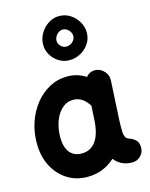

<svg xmlns="http://www.w3.org/2000/svg" viewBox="-143 -1025 926 1182"><g transform="rotate(-15 319.5 -434.0)"><path d="M555.2 52.2Q517.6 52.2 489.3 38.3Q460.9 24.4 441.4 -1Q367.2 66.9 266.1 66.9Q193.4 66.9 137 31Q80.6 -4.9 48.6 -67.6Q16.6 -130.4 16.1 -210.9Q15.6 -281.7 37.1 -345.2Q58.6 -408.7 97.7 -457.8Q136.7 -506.8 189.2 -534.9Q241.7 -563 303.2 -563Q367.2 -563 420.9 -528.3Q431.6 -543 449.2 -550.3Q466.8 -557.6 486.8 -555.2Q517.1 -550.8 538.1 -525.9Q559.1 -501 557.1 -471.7L544.9 -243.2Q544.4 -235.8 543.9 -228.5Q543 -207.5 542.5 -181.9Q542 -156.2 543 -143.6Q543.9 -125.5 550.8 -111.8Q557.6 -98.1 579.6 -92.3Q597.2 -85.9 613.5 -70.3Q629.9 -54.7 629.9 -22Q629.9 8.3 607.9 30.3Q585.9 52.2 555.2 52.2ZM268.1 -81.5Q322.3 -81.5 355.2 -123Q388.2 -164.6 395 -248.5Q395 -254.9 395.5 -260.3Q395.5 -263.2 396 -266.1L400.9 -350.6Q381.8 -380.9 357.2 -397.7Q332.5 -414.6 301.8 -414.6Q260.3 -414.6 229.2 -386.5Q198.2 -358.4 181.6 -311.8Q165 -265.1 165 -209Q166 -147.9 192.6 -114.7Q219.2 -81.5 268.1 -81.5ZM490.2 -792.5Q490.2 -754.9 469.7 -723.6Q449.2 -692.4 415.8 -674.1Q382.3 -655.8 343.3 -655.8Q308.1 -655.8 277.8 -674.3Q247.6 -692.9 229.2 -723.1Q210.9 -753.4 210.9 -789.1Q210.9 -827.6 230.5 -860.8Q250 -894 282 -914.6Q314 -935.1 350.1 -935.1Q389.2 -935.1 420.9 -914.8Q452.6 -894.5 471.4 -861.8Q490.2 -829.1 490.2 -792.5ZM404.3 -793.9Q404.3 -814.9 388.2 -832Q372.1 -849.1 350.1 -849.1Q331.1 -849.1 314 -831.5Q296.9 -814 296.9 -791.5Q296.9 -772 312 -756.8Q327.1 -741.7 346.2 -741.7Q370.1 -741.7 387.2 -757.8Q404.3 -773.9 404.3 -793.9Z"/></g></svg>

Font: Mikhak ExtraBold
Style: Regular
Weight: 800
Designer: Amin Abedi
Version: Version 3.3